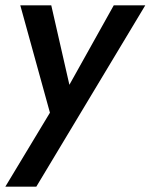

<svg xmlns="http://www.w3.org/2000/svg" viewBox="-27 -480 564 719"><path d="M517 -460H399L198 -100L248 -96L165 -460H49L160 -58L-7 219H109Z"/></svg>

Font: Jost Medium
Style: Italic
Weight: 500
Italic angle: -5°
Version: Version 3.710